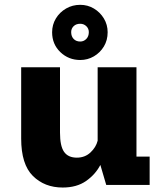

<svg xmlns="http://www.w3.org/2000/svg" viewBox="-20 -786 690 816"><path d="M246.5 11Q169.5 11 119.8 -38.2Q70 -87.5 70 -197V-500H235V-222.5Q235 -165.5 252.2 -140.8Q269.5 -116 306.5 -116Q341 -116 364.5 -138Q388 -160 395 -188V-500H560V-120.5H616V0H431.5L406.5 -85Q385.5 -44.5 345.8 -16.8Q306 11 246.5 11ZM321 -531Q271.5 -531 236.5 -564.5Q201.5 -598 201.5 -649Q201.5 -681 217.5 -707.5Q233.5 -734 260.8 -749.8Q288 -765.5 321 -765.5Q352.5 -765.5 379 -749.8Q405.5 -734 421.5 -707.5Q437.5 -681 437.5 -649Q437.5 -615 421.5 -588.5Q405.5 -562 379 -546.5Q352.5 -531 321 -531ZM321 -609.5Q336 -609.5 346.8 -620.5Q357.5 -631.5 357.5 -649.5Q357.5 -664.5 346.8 -674.8Q336 -685 321 -685Q303.5 -685 293 -674.8Q282.5 -664.5 282.5 -649.5Q282.5 -631.5 293 -620.5Q303.5 -609.5 321 -609.5Z"/></svg>

Font: Trispace
Style: Bold
Weight: 700
Designer: Tyler Finck
Foundry: Etcetera Type Company
Version: Version 1.210; ttfautohint (v1.8.3)